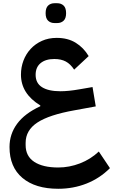

<svg xmlns="http://www.w3.org/2000/svg" viewBox="-20 -867 702 1191"><path d="M341 304Q199 304 119 236.5Q39 169 39 45Q39 -35 86 -99Q133 -163 230 -208V-213Q110 -286 110 -404Q110 -450 125.5 -491Q141 -532 170 -563.5Q199 -595 240 -613.5Q281 -632 332 -632Q401 -632 450 -601.5Q499 -571 530 -519L440 -435Q417 -470 388 -485.5Q359 -501 317 -501Q263 -501 232 -475.5Q201 -450 201 -403Q201 -351 241 -326Q281 -301 355 -301Q405 -301 473 -313L554 -327L574 -207L443 -183Q285 -155 212 -107Q139 -59 139 19V33Q139 102 192.5 137Q246 172 341 172Q410 172 476 146.5Q542 121 593 73L662 176Q599 239 517 271.5Q435 304 341 304ZM318 -724Q294 -724 278.5 -738.5Q263 -753 263 -785Q263 -818 278.5 -832.5Q294 -847 318 -847H335Q359 -847 374.5 -832.5Q390 -818 390 -785Q390 -753 374.5 -738.5Q359 -724 335 -724Z"/></svg>

Font: IBM Plex Arabic SemiBold
Style: Regular
Weight: 600
Designer: Mike Abbink, Paul van der Laan, Pieter van Rosmalen, Wael Morcos, Khajak Apelian
Foundry: Bold Monday
Version: Version 1.0